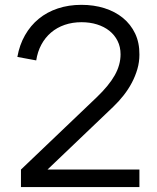

<svg xmlns="http://www.w3.org/2000/svg" viewBox="-20 -754 632 774"><path d="M64.5 -70.5 370 -362Q419.5 -409.5 442.8 -451Q466 -492.5 466 -535Q466 -565 454 -589Q442 -613 421 -629.8Q400 -646.5 371.2 -655.5Q342.5 -664.5 308.5 -664.5Q272 -664.5 240.8 -653.8Q209.5 -643 185.8 -622.8Q162 -602.5 146.8 -574.2Q131.5 -546 126 -510.5L50 -524.5Q58.5 -573 80.8 -612Q103 -651 136.2 -678.2Q169.5 -705.5 213.2 -720Q257 -734.5 308 -734.5Q358.5 -734.5 401.2 -721Q444 -707.5 475.5 -681.8Q507 -656 524.8 -618.8Q542.5 -581.5 542 -533.5Q542 -504 533.8 -475.5Q525.5 -447 511.5 -420.5Q497.5 -394 478.5 -369.8Q459.5 -345.5 437 -324L171.5 -70.5H542V0H64.5Z"/></svg>

Font: Vela Sans
Style: Regular
Weight: 400
Designer: Principal design: Mikhail Sharanda - project Manrope.
Design modification: Ravid Balaliev
Foundry: Mikhail Sharanda
Version: Version 1.001;August 23, 2023;FontCreator 14.0.0.2901 64-bit